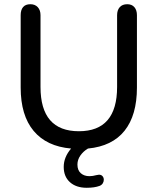

<svg xmlns="http://www.w3.org/2000/svg" viewBox="-20 -697 747 910"><path d="M282 94Q282 48 317 7Q201 -3 139.5 -76.5Q78 -150 78 -282V-625Q78 -650 89.5 -663.5Q101 -677 124 -677Q146 -677 159 -663Q172 -649 172 -625V-285Q172 -75 354 -75Q535 -75 535 -285V-625Q535 -649 547.5 -663Q560 -677 583 -677Q605 -677 617 -663Q629 -649 629 -625V-282Q629 -151 570.5 -77.5Q512 -4 397 7Q375 20 361 40Q347 60 347 83Q347 110 363 124Q379 138 404 138Q419 138 437 133Q445 131 449 131Q460 131 466 138Q472 145 472 155Q472 164 467 172Q462 180 452 184Q428 193 391 193Q341 193 311.5 166.5Q282 140 282 94Z"/></svg>

Font: SN Pro
Style: Regular
Weight: 400
Designer: Tobias Whetton
Foundry: Supernotes
Version: Version 1.003